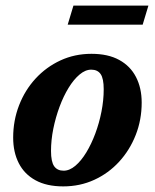

<svg xmlns="http://www.w3.org/2000/svg" viewBox="-20 -652 552 685"><path d="M306.5 -460Q365.5 -460 405.2 -438.2Q445 -416.5 465.2 -377.2Q485.5 -338 485.5 -286Q485.5 -224.5 464.2 -170.5Q443 -116.5 405.2 -75.2Q367.5 -34 316.5 -10.5Q265.5 13 205.5 13Q146.5 13 106.8 -8.8Q67 -30.5 47 -69.8Q27 -109 27 -161Q27 -222 48 -276.2Q69 -330.5 107 -371.8Q145 -413 195.8 -436.5Q246.5 -460 306.5 -460ZM207 -43Q228 -43 248.8 -60.5Q269.5 -78 287.8 -108Q306 -138 320 -175.5Q334 -213 342 -253.8Q350 -294.5 350 -333.5Q350 -372 339 -387.8Q328 -403.5 305.5 -403.5Q284.5 -403.5 263.8 -386Q243 -368.5 224.8 -338.8Q206.5 -309 192.5 -271.2Q178.5 -233.5 170.2 -192.8Q162 -152 162 -113.5Q162 -75 173.2 -59Q184.5 -43 207 -43ZM221.5 -564 242 -632H509.5L489 -564Z"/></svg>

Font: Newsreader 16pt 16pt
Style: Bold Italic
Weight: 700
Italic angle: -17°
Version: Version 1.003